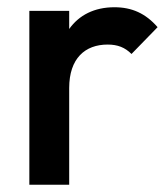

<svg xmlns="http://www.w3.org/2000/svg" viewBox="-20 -510 465 530"><path d="M61 0H171V-267C171 -349 215 -387 277 -387C305 -387 325 -379 343 -361L415 -435C382 -473 344 -490 296 -490C240 -490 198 -468 171 -430V-480H61Z"/></svg>

Font: MV Cash Medium
Style: Regular
Weight: 500
Designer: Rodrigo Fuenzalida
Foundry: fragTYPE
Version: Version 1.100;Glyphs 3.1.2 (3151)